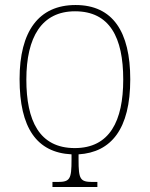

<svg xmlns="http://www.w3.org/2000/svg" viewBox="-20 -745 597 765"><path d="M189 0H368V-20H349C299 -20 293 -31 293 -109V-130C423 -138 499 -231 499 -429C499 -619 429 -725 281 -725C134 -725 58 -620 58 -430C58 -236 126 -137 265 -130V-109C265 -31 259 -20 209 -20H189ZM278 -155C136 -155 85 -265 85 -428C85 -597 146 -700 279 -700C417 -700 471 -596 471 -428C471 -263 417 -155 278 -155Z"/></svg>

Font: Noto Serif ExtraCondensed Thin
Style: Regular
Weight: 100
Width: 2
Designer: Monotype Design Team
Foundry: Monotype Imaging Inc.
Version: Version 2.013